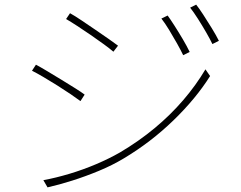

<svg xmlns="http://www.w3.org/2000/svg" viewBox="-20 -792 1040 828"><path d="M703 -725Q714 -710 732 -682Q750 -654 768 -623.5Q786 -593 798 -568L770 -554Q760 -575 743.5 -604.5Q727 -634 709 -663.5Q691 -693 676 -712ZM826 -772Q838 -757 856 -729.5Q874 -702 893 -671Q912 -640 924 -616L896 -602Q886 -623 869 -652.5Q852 -682 833.5 -711Q815 -740 800 -759ZM282 -735Q302 -724 331 -704.5Q360 -685 391.5 -663.5Q423 -642 449.5 -623.5Q476 -605 489 -595L469 -569Q454 -582 428 -601Q402 -620 371.5 -641Q341 -662 312.5 -680.5Q284 -699 265 -710ZM167 -15Q221 -25 279.5 -42.5Q338 -60 394.5 -84Q451 -108 498 -135Q579 -183 647 -239.5Q715 -296 770 -360Q825 -424 866 -493L886 -464Q825 -367 728 -273Q631 -179 514 -109Q464 -79 406 -55Q348 -31 291 -13Q234 5 185 16ZM135 -513Q154 -503 184 -485Q214 -467 246 -447.5Q278 -428 305 -411Q332 -394 345 -384L327 -356Q311 -368 284.5 -386Q258 -404 227 -423.5Q196 -443 167 -460Q138 -477 118 -487Z"/></svg>

Font: Noto Sans TC Thin
Style: Regular
Weight: 100
Designer: Ryoko NISHIZUKA 西塚涼子 (kana, bopomofo & ideographs); Paul D. Hunt (Latin, Greek & Cyrillic); Sandoll Communications 산돌커뮤니
Foundry: Adobe
Version: Version 2.004-H2;hotconv 1.0.118;makeotfexe 2.5.65603